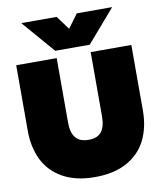

<svg xmlns="http://www.w3.org/2000/svg" viewBox="-100 -1013 934 1107"><g transform="rotate(-10 367.0 -459.0)"><path d="M101 -933H308L367 -853L426 -933H633L468 -742H266ZM30 -315V-699H267V-322Q267 -263 291 -233Q315 -203 367 -203Q419 -203 442.5 -233Q466 -263 466 -322V-699H704V-315Q704 -219 668 -145Q632 -71 556 -28Q480 15 367 15Q254 15 178 -28Q102 -71 66 -145Q30 -219 30 -315Z"/></g></svg>

Font: Prompt Black
Style: Regular
Weight: 900
Designer: Katatrad Team
Foundry: CadsonDemak
Version: Version 1.000